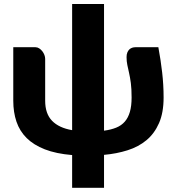

<svg xmlns="http://www.w3.org/2000/svg" viewBox="-20 -748 854 933"><path d="M749.5 -518.5Q755.5 -486.5 760 -456.2Q764.5 -426 768 -396Q771.5 -366 773.2 -335.8Q775 -305.5 775 -274Q775 -200.5 752.8 -149.8Q730.5 -99 691.8 -66.8Q653 -34.5 600 -17.8Q547 -1 485.5 4.5V164.5H330.5V5.5Q252.5 -1 198 -22.2Q143.5 -43.5 109.5 -77.2Q75.5 -111 60 -156.8Q44.5 -202.5 44.5 -258.5V-518.5H152.5Q162 -518.5 170.5 -513Q179 -507.5 185.5 -499.2Q192 -491 195.8 -481Q199.5 -471 199.5 -462V-258.5Q199.5 -195.5 233 -161Q266.5 -126.5 330.5 -115.5V-728.5H485.5V-113Q519.5 -117.5 544.8 -127.8Q570 -138 586.5 -157Q603 -176 611.2 -204.5Q619.5 -233 619.5 -274Q619.5 -316.5 615.8 -344.5Q612 -372.5 607.2 -393.5Q602.5 -414.5 598.8 -432Q595 -449.5 595 -470.5Q595 -484 598.8 -493Q602.5 -502 608.5 -507.8Q614.5 -513.5 622.2 -516Q630 -518.5 637.5 -518.5Z"/></svg>

Font: Lato 2
Style: Regular
Weight: 900
Designer: Lukasz Dziedzic with Adam Twardoch and Botio Nikoltchev
Foundry: tyPoland Lukasz Dziedzic
Version: Version 2.015; 2015-08-06; http://www.latofonts.com/